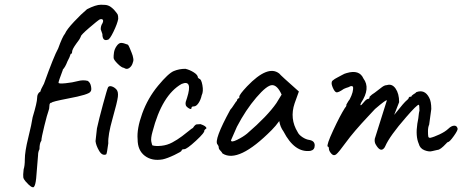

<svg xmlns="http://www.w3.org/2000/svg" viewBox="-20 -685 1955 812"><path d="M437 -316Q442 -323 453 -319.5Q464 -316 472.5 -306.5Q481 -297 478.5 -275.5Q476 -254 456 -183.5Q436 -113 438 -79Q432 -33 429 -32Q412 -25 399 -47.5Q386 -70 384 -88Q388 -125 390 -142Q398 -179 415.5 -243.5Q433 -308 437 -316ZM521 -496Q524 -493 528.5 -482Q533 -471 536.5 -462.5Q540 -454 541 -450Q542 -446 543.5 -438.5Q545 -431 543.5 -426Q542 -421 540 -415Q536 -404 526 -397Q516 -390 504 -398Q494 -399 477.5 -415.5Q461 -432 460.5 -440Q460 -448 462 -462.5Q464 -477 473 -490Q482 -503 491.5 -503.5Q501 -504 521 -496ZM141 -29 133 69Q130 99 123 106Q114 112 88 82Q80 73 78.5 65Q77 57 80 31Q85 16 85 -11Q85 -44 99.5 -102.5Q114 -161 118 -189Q137 -252 137 -271Q137 -290 151 -298Q152 -306 166 -331Q208 -448 226 -480Q244 -530 255 -543Q262 -560 293 -593Q324 -626 348 -646Q385 -665 407 -665Q429 -665 436 -662Q447 -659 462 -644Q475 -629 477.5 -624Q480 -619 480 -605Q476 -584 460 -551Q444 -518 436 -517Q424 -513 418.5 -519.5Q413 -526 413 -541L406 -561Q406 -576 413 -586Q418 -596 415 -601Q412 -606 402 -603Q393 -598 357.5 -567.5Q322 -537 322 -531Q317 -518 303 -501Q285 -476 285 -466.5Q285 -457 279 -457Q275 -443 265 -425Q256 -401 245 -390H246Q227 -340 227.5 -335Q228 -330 257.5 -333Q287 -336 309 -342Q331 -348 351 -343Q362 -336 365 -319.5Q368 -303 363 -298Q358 -285 266 -268Q199 -255 199 -251Q189 -251 189 -238Q189 -225 184.5 -214Q180 -203 167.5 -152.5Q155 -102 155 -90Q147 -80 147 -54Q141 -43 141 -29Z M790 -229Q790 -220 778.5 -227Q767 -234 765.5 -241Q764 -248 765.5 -254Q767 -260 771 -271Q796 -350 748 -330Q665 -283 625 -128Q617 -100 620 -85.5Q623 -71 625 -70Q639 -66 663 -68.5Q687 -71 708.5 -82.5Q730 -94 750 -109Q770 -124 780 -132.5Q790 -141 796 -144Q805 -158 811.5 -159Q818 -160 828 -160Q852 -152 853 -143Q853 -141 849 -139L844 -134Q848 -126 809 -90Q770 -54 759 -54Q748 -54 748 -48Q748 -44 717.5 -29.5Q687 -15 668 -11Q623 -3 592.5 -26Q562 -49 562 -96Q558 -140 581.5 -205Q605 -270 648.5 -322.5Q692 -375 715 -384.5Q738 -394 764 -394Q782 -390 799.5 -379Q817 -368 817 -357L822 -352Q831 -352 836 -325Q841 -298 833 -282Q829 -263 819.5 -249Q810 -235 800 -235Q790 -235 790 -229Z M1171 -285Q1153 -325 1131 -325Q1109 -325 1064 -272.5Q1019 -220 982 -149L957 -92Q957 -81 982.5 -93.5Q1008 -106 1025 -120Q1111 -194 1149 -249ZM900 -74Q883 -91 954 -221Q960 -227 969.5 -242Q979 -257 982 -259Q982 -263 985 -266.5Q988 -270 992 -270V-276Q992 -285 1025 -320Q1113 -412 1161 -374Q1167 -366 1244 -298L1226 -248Q1204 -183 1239 -126Q1244 -115 1259 -105Q1274 -95 1289 -93Q1311 -89 1311 -70Q1311 -51 1293 -47Q1226 -38 1179 -129Q1165 -148 1161 -173Q1146 -152 1129 -135Q988 7 921 -36Q918 -42 911.5 -48.5Q905 -55 905 -61.5Q905 -68 900 -74Z M1830 -51 1808 -46Q1795 -42 1775.5 -49.5Q1756 -57 1751 -77Q1737 -109 1745 -162Q1747 -172 1749 -184Q1752 -213 1754 -216Q1754 -242 1751 -242Q1743 -242 1698 -190Q1628 -110 1609 -66Q1605 -58 1603 -57Q1588 -41 1569 -74Q1563 -84 1565 -98Q1566 -102 1616 -260Q1616 -267 1566 -224Q1562 -219 1538 -194Q1475 -127 1443.5 -83.5Q1412 -40 1401.5 -32Q1391 -24 1381 -35.5Q1371 -47 1371 -56Q1371 -65 1366 -65Q1360 -71 1389 -133.5Q1418 -196 1439 -229Q1446 -236 1445 -243Q1455 -261 1459 -265Q1476 -298 1473 -318Q1470 -321 1466.5 -321Q1463 -321 1460.5 -319.5Q1458 -318 1453 -316Q1445 -314 1434 -309Q1411 -293 1403 -294.5Q1395 -296 1386.5 -316.5Q1378 -337 1387 -344.5Q1396 -352 1405.5 -356.5Q1415 -361 1426 -367.5Q1437 -374 1446 -376Q1500 -392 1517 -353Q1548 -312 1507 -250Q1503 -242 1505 -240Q1507 -238 1518.5 -252.5Q1530 -267 1538 -267Q1543 -267 1543 -276L1553 -285Q1555 -285 1596 -317Q1607 -325 1616 -325Q1638 -332 1653 -310.5Q1668 -289 1668 -253L1647 -199L1683 -243Q1692 -254 1707 -267Q1709 -276 1715 -276H1717Q1721 -276 1721 -280Q1723 -282 1727 -285Q1739 -292 1740 -295Q1776 -309 1795 -272Q1804 -256 1804 -224Q1801 -206 1795 -158Q1790 -147 1790 -130.5Q1790 -114 1791 -110Q1791 -102 1799 -102Q1814 -105 1838.5 -116.5Q1863 -128 1876 -140.5Q1889 -153 1900.5 -153.5Q1912 -154 1915 -142Q1918 -136 1899.5 -110Q1881 -84 1874 -84Q1872 -84 1867 -78Q1842 -51 1830 -51Z"/></svg>

Font: Caveat
Style: Regular
Weight: 400
Designer: Pablo Impallari
Foundry: Creative Lab NY
Version: Version 1.096; ttfautohint (v1.3)